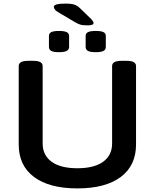

<svg xmlns="http://www.w3.org/2000/svg" viewBox="-20 -1040 860 1067"><path d="M410 7Q254 7 169 -56.5Q84 -120 84 -237V-673Q84 -687 96.5 -694.5Q109 -702 138 -702H163Q192 -702 204.5 -694.5Q217 -687 217 -673V-243Q217 -177 267 -141Q317 -105 410 -105Q503 -105 553 -141Q603 -177 603 -243V-673Q603 -687 615.5 -694.5Q628 -702 657 -702H683Q711 -702 723.5 -694.5Q736 -687 736 -673V-237Q736 -120 651 -56.5Q566 7 410 7ZM512 -750Q482 -750 469 -757Q456 -764 456 -779V-840Q456 -855 469 -861.5Q482 -868 512 -868Q542 -868 555 -861.5Q568 -855 568 -840V-779Q568 -764 555 -757Q542 -750 512 -750ZM308 -750Q278 -750 265 -757Q252 -764 252 -779V-840Q252 -855 265 -861.5Q278 -868 308 -868Q337 -868 350.5 -861.5Q364 -855 364 -840V-779Q364 -764 350.5 -757Q337 -750 308 -750ZM466 -899Q440 -899 425.5 -903.5Q411 -908 393 -919L312 -967Q292 -978 285.5 -986.5Q279 -995 279 -1002Q279 -1020 344 -1020Q377 -1020 394 -1014Q411 -1008 426 -993L487 -934Q494 -926 497 -921Q500 -916 500 -912Q500 -899 466 -899Z"/></svg>

Font: Asap Expanded SemiBold
Style: Regular
Weight: 600
Width: 7
Designer: Pablo Cosgaya
Foundry: Omnibus-Type
Version: Version 3.001; ttfautohint (v1.8.4.7-5d5b)